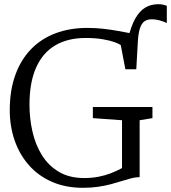

<svg xmlns="http://www.w3.org/2000/svg" viewBox="-20 -884 815 915"><path d="M629.5 -554 598.5 -571.5 590.5 -700.5Q604.5 -760 624.8 -795.8Q645 -831.5 672.2 -847.8Q699.5 -864 734.5 -864Q747.5 -864 757.2 -861.8Q767 -859.5 775 -856V-774Q764 -780 743.8 -786Q723.5 -792 701.5 -792Q683 -792 669.2 -782.8Q655.5 -773.5 647.5 -750.8Q639.5 -728 637 -687.5ZM375.5 11Q292.5 11 227.5 -17.5Q162.5 -46 117.8 -96.8Q73 -147.5 49.8 -214.8Q26.5 -282 26.5 -359Q26.5 -453 52.8 -526Q79 -599 127.5 -649.2Q176 -699.5 244.2 -725.2Q312.5 -751 396.5 -751Q435 -751 472.5 -746.8Q510 -742.5 542.8 -736.5Q575.5 -730.5 600.2 -725.8Q625 -721 637.5 -720L629.5 -554H577.5L555.5 -669Q548 -675 526.2 -683Q504.5 -691 469.5 -697Q434.5 -703 387.5 -703Q302.5 -703 242.8 -667.5Q183 -632 151.8 -561.2Q120.5 -490.5 120.5 -385Q120.5 -319 134.8 -256.5Q149 -194 180 -144.2Q211 -94.5 260.8 -65Q310.5 -35.5 381.5 -35.5Q417 -35.5 448.5 -41.5Q480 -47.5 508 -58.2Q536 -69 561.5 -83V-311L422.5 -321V-374H706.5V-321L645.5 -311V-40Q625 -39.5 604 -34Q583 -28.5 559.5 -21Q536 -13.5 508.8 -6.2Q481.5 1 448.5 6Q415.5 11 375.5 11Z"/></svg>

Font: Merriweather Light
Style: Regular
Weight: 300
Version: Version 2.100